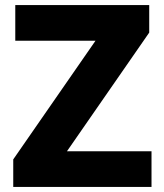

<svg xmlns="http://www.w3.org/2000/svg" viewBox="-20 -734 643 754"><path d="M575 0H32V-108L355 -574H40V-714H566V-606L243 -140H575Z"/></svg>

Font: Noto Sans Lao Looped ExtraBold
Style: Regular
Weight: 800
Designer: Mark Frömberg, Ben Mitchell
Foundry: The Fontpad Ltd
Version: Version 1.002; ttfautohint (v1.8.4.7-5d5b)